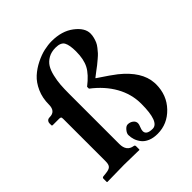

<svg xmlns="http://www.w3.org/2000/svg" viewBox="-194 -828 967 967"><g transform="rotate(-45 290.0 -344.0)"><path d="M91.8 -481.9Q91.8 -528.8 108.9 -567.1Q126 -605.5 152.1 -629.2Q178.2 -652.8 210.7 -668.9Q243.2 -685.1 272.5 -691.7Q301.8 -698.2 327.1 -698.2Q399.9 -698.2 446.5 -662.6Q493.2 -627 493.2 -586.9Q493.2 -572.8 489.5 -559.1Q485.8 -545.4 481.2 -534.7Q476.6 -523.9 466.3 -511Q456.1 -498 449 -490.2Q441.9 -482.4 426.8 -469.7L403.3 -450.2Q396 -444.3 377.4 -430.7L352.1 -411.1V-409.2Q421.4 -363.3 445.3 -344.2Q540 -268.1 545.4 -184.1Q545.9 -178.7 545.9 -172.9Q545.9 -95.2 495.4 -42.7Q444.8 9.8 375 9.8Q345.2 9.8 323.2 0.5Q301.3 -8.8 289.3 -24.2Q277.3 -39.6 271.7 -56.4Q266.1 -73.2 266.1 -90.8Q266.1 -102.5 278.1 -116.7Q290 -130.9 301.8 -130.9Q317.9 -130.9 330.3 -121.6Q342.8 -112.3 342.8 -98.1Q342.8 -89.8 336.9 -76.2Q331.1 -62.5 331.1 -53.2Q331.1 -25.9 375 -25.9Q423.8 -25.9 423.8 -155.8Q423.8 -224.6 389.4 -285.9Q355 -347.2 291 -396V-409.2Q340.8 -447.8 359.4 -483.4Q377.9 -519 377.9 -574.2Q377.9 -620.1 366.5 -640.6Q355 -661.1 317.9 -661.1Q287.6 -661.1 265.9 -648.7Q244.1 -636.2 232.2 -617.2Q220.2 -598.1 213.1 -568.1Q206.1 -538.1 204.1 -511Q202.1 -483.9 202.1 -446.8V-90.8Q202.1 -39.1 246.1 -32.2Q253.9 -31.2 253.9 -22.9V0L252 2Q184.1 0 145 0L23.9 2L22 0V-22.9Q22 -31.2 29.8 -32.2L48.8 -34.2Q74.2 -36.6 83 -45.9Q91.8 -55.2 91.8 -77.1V-378.9Q91.8 -385.7 91.1 -388.7Q90.3 -391.6 87.2 -393.3Q84 -395 77.1 -395H33.2Q26.9 -395 26.9 -399.9V-414.1Q26.9 -421.4 32.5 -427.7Q38.1 -434.1 49.8 -434.1Q91.8 -434.1 91.8 -481.9Z"/></g></svg>

Font: Linux Libertine G
Style: Semibold
Weight: 600
Designer: Philipp H. Poll
Foundry: Philipp H. Poll
Version: Version 5.1.1